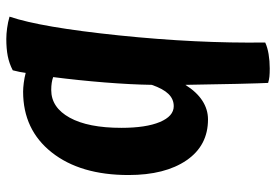

<svg xmlns="http://www.w3.org/2000/svg" viewBox="-150 -464 855 594"><g transform="rotate(-90 277.0 -166.5)"><path d="M443 227Q428 234 407 237.5Q386 241 363 241Q347 241 337.5 240Q328 239 318 236Q317 221 315 139Q313 57 312 -20Q290 15 263 32.5Q236 50 205 50Q124 50 78.5 -16.5Q33 -83 33 -196Q33 -345 103 -433.5Q173 -522 291 -522Q302 -522 318 -520Q334 -518 349 -514Q350 -523 352 -532.5Q354 -542 357 -554Q378 -565 401 -569.5Q424 -574 454 -574Q469 -574 487.5 -571.5Q506 -569 523 -564Q490 -467 465 -225.5Q440 16 443 227ZM179 -218Q179 -142 197 -99Q215 -56 246 -56Q268 -56 284 -72.5Q300 -89 312 -124Q313 -189 319.5 -270Q326 -351 336 -429Q328 -432 318 -433.5Q308 -435 296 -435Q242 -435 210.5 -378Q179 -321 179 -218Z"/></g></svg>

Font: Atma SemiBold
Style: Regular
Weight: 600
Designer: Gregori Vincens, Jeremie Hornus, Riccardo Olocco, Yoann Minet.
Foundry: black foundry
Version: Version 1.102;PS 1.100;hotconv 1.0.86;makeotf.lib2.5.63406